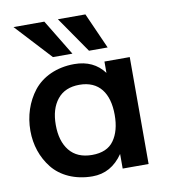

<svg xmlns="http://www.w3.org/2000/svg" viewBox="-83 -802 796 886"><g transform="rotate(-10 315.0 -359.0)"><path d="M286.1 -562.5 184.1 -730.5H39.6L194.8 -562.5ZM451.2 -562.5 376.5 -730.5H247.6L363.8 -562.5ZM294.9 -86.4C248.5 -86.4 212.9 -101.6 189 -131.3C165 -161.1 153.3 -201.2 153.3 -251.5C153.3 -301.8 165 -341.3 189 -371.1C212.9 -400.9 247.6 -415.5 292.5 -415.5C384.3 -415.5 429.2 -352.5 429.2 -250.5C429.2 -200.7 418.5 -160.6 397 -130.9C376 -101.1 341.8 -86.4 294.9 -86.4ZM279.8 11.2C338.4 11.2 385.7 -15.1 422.4 -68.4V0H543.9V-501H425.3V-447.8C392.6 -491.7 346.2 -513.7 285.6 -513.7C202.1 -513.7 134.8 -481 94.2 -429.7C54.7 -378.9 33.2 -314.9 33.2 -245.1C33.2 -179.2 53.7 -118.2 92.8 -69.3C131.8 -20.5 198.2 11.2 279.8 11.2Z"/></g></svg>

Font: Ride
Style: Bold
Weight: 700
Version: Version 3.000